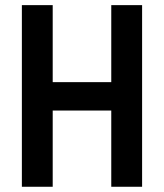

<svg xmlns="http://www.w3.org/2000/svg" viewBox="-20 -713 626 733"><path d="M404.8 0H522.5V-693.4H404.8V-399.4H181.2V-693.4H63.5V0H181.2V-291H404.8Z"/></svg>

Font: Cascadia Code PL SemiBold
Style: Regular
Weight: 600
Monospace: yes
Designer: Aaron Bell
Foundry: Saja Typeworks
Version: Version 2404.023